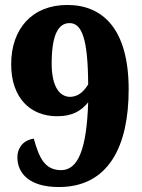

<svg xmlns="http://www.w3.org/2000/svg" viewBox="-20 -744 571 773"><path d="M217 9C417 9 498 -155 498 -384C498 -627 394 -724 251 -724C110 -724 25 -629 25 -485C25 -350 102 -276 210 -276C272 -276 307 -298 335 -332C329 -145 295 -59 226 -59C159 -59 137 -111 116 -186C67 -178 50 -142 50 -111C50 -46 98 9 217 9ZM262 -354C213 -355 188 -407 188 -488C188 -602 214 -651 260 -651C310 -651 334 -587 335 -404C313 -369 291 -355 262 -354Z"/></svg>

Font: Noto Serif Ethiopic SemiCondensed Black
Style: Regular
Weight: 900
Width: 4
Designer: Monotype Design Team
Foundry: Monotype Imaging Inc.
Version: Version 2.102